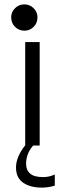

<svg xmlns="http://www.w3.org/2000/svg" viewBox="-20 -664 296 876"><path d="M95 0V-472H161V0ZM171 192Q118 192 85.5 169.5Q53 147 53 100Q53 53 94 0H131Q112 23 105.5 43.5Q99 64 99 83Q99 112 117.5 128Q136 144 177 144Q205 144 230 132V183Q200 192 171 192ZM91 -524Q66 -524 48.5 -541.5Q31 -559 31 -585Q31 -609 48.5 -626.5Q66 -644 91 -644Q116 -644 133.5 -626.5Q151 -609 151 -585Q151 -559 133.5 -541.5Q116 -524 91 -524Z"/></svg>

Font: Lil Grotesk
Style: Regular
Weight: 400
Designer: Bastien Sozeau
Foundry: NBR — Bastien Sozeau
Version: Version 4.002; ttfautohint (v1.8.4.7-5d5b)